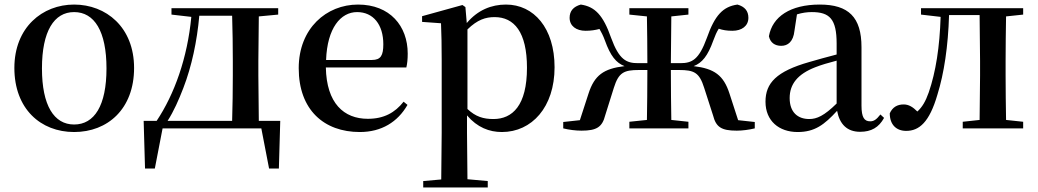

<svg xmlns="http://www.w3.org/2000/svg" viewBox="-20 -563 4550 842"><path d="M305 16C452 16 568 -85 568 -265C568 -444 445 -543 305 -543C166 -543 43 -443 43 -265C43 -86 158 16 305 16ZM305 -17C217 -17 164 -100 164 -263C164 -426 217 -510 305 -510C394 -510 447 -426 447 -263C447 -100 394 -17 305 -17Z M732 -499 819 -489C802 -309 745 -150 667 -33H610L616 176H659L693 0H1126L1160 176H1203L1209 -33H1115L1113 -232V-296L1115 -491L1200 -499V-527H732ZM998 -33H715C742 -75 764 -125 784 -177C821 -273 844 -382 854 -494H998C1000 -438 1001 -351 1001 -296V-232C1001 -176 1000 -90 998 -33Z M1558 16C1653 16 1724 -28 1767 -103L1750 -117C1712 -69 1664 -42 1593 -42C1488 -42 1412 -110 1409 -267H1762C1766 -284 1768 -303 1768 -328C1768 -449 1690 -543 1550 -543C1412 -543 1290 -439 1290 -264C1290 -81 1401 16 1558 16ZM1410 -300C1415 -440 1474 -510 1546 -510C1617 -510 1661 -455 1661 -369C1661 -320 1650 -300 1611 -300Z M2181 16C2312 16 2412 -93 2412 -268C2412 -440 2321 -543 2199 -543C2135 -543 2075 -519 2027 -462L2021 -532L2008 -541L1831 -492V-467L1914 -461C1916 -412 1917 -366 1917 -299V19L1915 224L1836 231V259H2119V231L2030 223L2028 19V-57C2073 -4 2126 16 2181 16ZM2030 -434C2074 -477 2110 -488 2149 -488C2235 -488 2291 -422 2291 -266C2291 -100 2227 -41 2144 -41C2100 -41 2066 -51 2030 -85Z M2740 -499 2817 -491C2818 -436 2819 -353 2819 -286H2778C2727 -286 2695 -301 2660 -397C2625 -497 2589 -534 2527 -543C2495 -534 2478 -515 2478 -485C2478 -449 2507 -428 2548 -428C2571 -428 2590 -431 2609 -436C2617 -422 2625 -407 2633 -385C2657 -318 2682 -287 2719 -273C2627 -262 2587 -233 2561 -153L2523 -36L2450 -28V0C2474 6 2504 10 2530 10C2597 10 2621 -6 2634 -57L2672 -178C2693 -245 2716 -256 2782 -256H2819C2819 -178 2818 -93 2817 -37L2740 -29V0H2999V-29L2924 -37C2923 -93 2922 -178 2922 -256H2958C3024 -256 3047 -245 3068 -178L3107 -57C3120 -6 3143 10 3211 10C3236 10 3265 6 3290 0V-28L3217 -36L3179 -153C3153 -233 3113 -262 3022 -273C3059 -287 3084 -318 3108 -385C3116 -407 3123 -423 3132 -437C3150 -431 3168 -428 3192 -428C3233 -428 3262 -449 3262 -485C3262 -515 3246 -534 3214 -543C3151 -534 3115 -497 3080 -397C3045 -301 3015 -286 2963 -286H2922L2924 -491L2999 -499V-527H2740Z M3752 15C3801 15 3834 -4 3857 -46L3841 -61C3823 -38 3812 -31 3796 -31C3771 -31 3758 -47 3758 -100V-356C3758 -488 3701 -543 3575 -543C3446 -543 3367 -490 3352 -404C3358 -376 3378 -362 3406 -362C3435 -362 3459 -380 3464 -428L3475 -500C3498 -507 3519 -510 3540 -510C3618 -510 3649 -480 3649 -372V-324C3608 -313 3565 -302 3529 -291C3385 -250 3337 -199 3337 -117C3337 -33 3396 16 3478 16C3553 16 3595 -16 3651 -77C3662 -19 3694 15 3752 15ZM3649 -109C3594 -55 3562 -41 3529 -41C3478 -41 3443 -71 3443 -133C3443 -194 3478 -238 3555 -268C3580 -278 3614 -288 3649 -297Z M4275 0H4467V-29L4392 -37C4391 -93 4390 -177 4390 -232V-296C4390 -351 4391 -435 4392 -491L4467 -499V-527H4019V-499L4105 -489C4101 -358 4084 -248 4053 -158C4039 -118 4024 -93 4003 -74C3983 -94 3965 -105 3943 -105C3915 -105 3894 -93 3882 -66C3882 -16 3911 11 3954 11C4011 11 4056 -27 4091 -148C4120 -241 4138 -360 4142 -497H4276L4278 -296V-232L4276 -37L4202 -29V0Z"/></svg>

Font: GenKiMin2 TW SB
Style: Regular
Weight: 600
Version: Version 2.100;PS 2.1;hotconv 16.6.51;makeotf.lib2.5.65220 DE